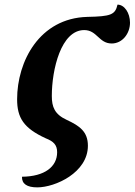

<svg xmlns="http://www.w3.org/2000/svg" viewBox="-20 -607 582 830"><path d="M141 203C219 203 360 139 360 23C360 -38 324 -63 268 -89C216 -113 204 -145 204 -192C204 -307 244 -477 344 -477C400 -477 407 -419 463 -419C509 -419 542 -462 542 -509C542 -551 518 -587 488 -587C478 -543 459 -536 357 -534C150 -528 54 -341 54 -178C54 -98 82 -53 178 -9C211 4 227 19 227 51C227 114 173 156 75 157C74 188 97 203 141 203Z"/></svg>

Font: Noto Serif Condensed Extra
Style: Italic
Weight: 800
Width: 3
Italic angle: -12°
Designer: Monotype Design Team
Foundry: Monotype Imaging Inc.
Version: Version 1.901